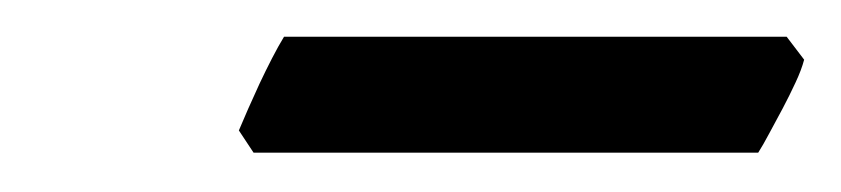

<svg xmlns="http://www.w3.org/2000/svg" viewBox="-20 -646 447 102"><path d="M407.2 -614.3Q405.8 -608.9 402.6 -602.1Q399.4 -595.2 395.8 -588.4Q392.1 -581.5 388.7 -575.2Q385.3 -568.8 382.8 -564.9H114.7L106.9 -576.7Q108.9 -581.5 111.8 -588.1Q114.7 -594.7 117.9 -601.6Q121.1 -608.4 124.5 -615Q127.9 -621.6 130.9 -626.5H397.9Z"/></svg>

Font: Gentium Plus Phon
Style: Italic
Weight: 400
Italic angle: -8°
Designer: J. Victor Gaultney, Annie Olsen, Iska Routamaa, Becca Hirsbrunner
Foundry: SIL International
Version: Version 5.000